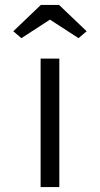

<svg xmlns="http://www.w3.org/2000/svg" viewBox="-20 -760 407 780"><path d="M145 0V-522H221V0ZM67 -605 34 -633 146 -740H220L332 -633L299 -605L168 -690H198Z"/></svg>

Font: Lexend Giga Light
Style: Regular
Weight: 300
Version: Version 1.007